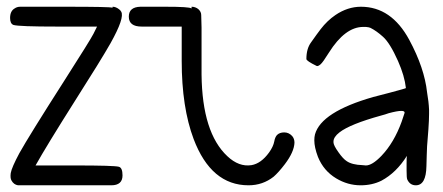

<svg xmlns="http://www.w3.org/2000/svg" viewBox="-20 -557 1308 567"><path d="M341.8 -39.1Q341.8 -9.8 308.6 -9.8H33.2Q20.5 -11.7 13.7 -24.4Q9.8 -31.2 11.7 -45.9Q14.6 -62.5 37.1 -104.5Q65.4 -155.3 170.9 -320.3Q247.1 -439.5 255.9 -457Q255.9 -457 266.6 -478.5H150.4Q34.2 -478.5 19.5 -483.4Q9.8 -487.3 9.8 -503.9Q9.8 -524.4 23.4 -532.2Q30.3 -537.1 40 -537.1H173.8Q307.6 -537.1 311.5 -534.2Q312.5 -533.2 312.5 -537.1Q322.3 -537.1 332 -529.3Q335.9 -526.4 337.9 -522.5Q348.6 -504.9 306.6 -429.7Q278.3 -379.9 201.2 -258.8Q117.2 -126 85 -68.4H201.2Q317.4 -68.4 331.1 -64.5Q341.8 -61.5 341.8 -39.1Z M574.2 -512.7 575.2 -475.6V-336.9Q577.1 -165 651.4 -95.7Q685.5 -63.5 722.7 -69.3Q751 -74.2 774.4 -106.4Q787.1 -124 790 -139.6Q792 -151.4 797.9 -158.2Q805.7 -166 819.3 -166Q833 -166 842.8 -155.3Q849.6 -147.5 849.6 -135.7Q848.6 -108.4 821.3 -72.3Q802.7 -47.9 788.1 -35.2Q755.9 -9.8 713.9 -9.8Q603.5 -9.8 551.8 -146.5Q516.6 -240.2 516.6 -377V-478.5H398.4Q360.4 -478.5 360.4 -507.8Q360.4 -536.1 394.5 -537.1H467.8Q540 -537.1 544.9 -532.2Q545.9 -531.2 545.9 -537.1Q556.6 -537.1 565.4 -530.3Q574.2 -522.5 574.2 -512.7Z M964.8 -138.7V-136.7Q964.8 -127.9 979.5 -107.4Q993.2 -87.9 1003.9 -81.1Q1019.5 -70.3 1050.8 -69.3L1060.5 -68.4Q1079.1 -68.4 1106.4 -96.7Q1143.6 -135.7 1166 -197.3Q1173.8 -219.7 1174.8 -223.6Q1174.8 -224.6 1174.8 -224.6Q1174.8 -229.5 1165 -229.5Q1153.3 -229.5 1127.9 -222.7Q1117.2 -218.8 1105.5 -215.8Q1013.7 -190.4 982.4 -166Q964.8 -152.3 964.8 -138.7ZM1180.7 -73.2Q1180.7 -93.8 1181.6 -96.7Q1150.4 -46.9 1106.4 -23.4Q1079.1 -9.8 1044.9 -9.8Q1006.8 -9.8 972.7 -30.3Q935.5 -52.7 918.9 -93.8Q908.2 -122.1 908.2 -142.6Q908.2 -152.3 910.2 -160.2Q928.7 -226.6 1082 -270.5Q1086.9 -271.5 1130.9 -283.2Q1178.7 -295.9 1178.7 -296.9Q1174.8 -333 1155.3 -377Q1131.8 -429.7 1111.3 -448.2Q1091.8 -465.8 1074.2 -474.6Q1070.3 -476.6 1060.5 -477.5Q1056.6 -477.5 1052.7 -477.5Q999 -477.5 951.2 -401.4Q933.6 -373 926.8 -367.2Q918.9 -360.4 915 -362.3Q884.8 -377 884.8 -382.8Q884.8 -413.1 898.4 -431.6Q917 -458 926.8 -470.7Q946.3 -496.1 970.7 -512.7Q1006.8 -537.1 1045.9 -537.1Q1135.7 -537.1 1188.5 -439.5Q1233.4 -356.4 1241.2 -284.2Q1246.1 -256.8 1247.1 -232.4Q1247.1 -227.5 1247.1 -220.7Q1247.1 -203.1 1245.1 -174.8Q1245.1 -174.8 1241.2 -125L1240.2 -98.6Q1239.3 -72.3 1239.3 -66.4Q1238.3 -9.8 1208 -9.8Q1190.4 -9.8 1182.6 -27.3Q1180.7 -31.2 1180.7 -53.7Q1180.7 -60.5 1180.7 -73.2Z"/></svg>

Font: otype
Style: Regular
Weight: 400
Designer: ironsmith
Version: 4